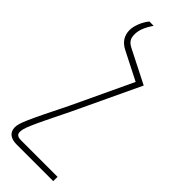

<svg xmlns="http://www.w3.org/2000/svg" viewBox="-249 -515 791 791"><g transform="rotate(45 146.5 -119.5)"><path d="M110 -492H85C64 -467 52 -431 52 -410C52 -377 68 -354 97 -339L221 -276L98 -15C15 152 1 183 1 208C1 240 25 253 56 253H270V228H57C35 228 29 219 29 207C30 183 36 167 119 -1L255 -289L111 -362C87 -374 79 -387 79 -412C79 -434 87 -458 110 -492Z"/></g></svg>

Font: Noto Serif Armenian SemiCondensed Thin
Style: Regular
Weight: 100
Width: 4
Designer: Monotype Design Team
Foundry: Monotype Imaging Inc.
Version: Version 2.008